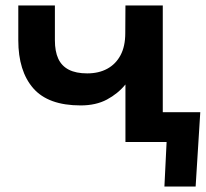

<svg xmlns="http://www.w3.org/2000/svg" viewBox="-20 -520 753 703"><path d="M439.3 -210.7Q411.7 -177 371.5 -155.5Q331.3 -134 275.3 -134Q156.7 -134 101.8 -196.8Q47 -259.7 47 -372.7V-500H181V-372.7Q181 -332 193.3 -305.2Q205.7 -278.3 232 -264.8Q258.3 -251.3 299.3 -251.3Q341.7 -251.3 372.8 -268.3Q404 -285.3 421.3 -317.8Q438.7 -350.3 438.7 -398.7L439.3 -500H576V-109.3H713.3L696.3 163H582L590 0H439.3Z"/></svg>

Font: Nata Sans
Style: Regular
Weight: 400
Designer: Daniel Uzquiano Cruz
Version: Version 1.001